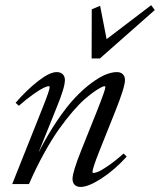

<svg xmlns="http://www.w3.org/2000/svg" viewBox="-20 -720 625 751"><path d="M338.4 -491.2 338.9 -683.6 371.6 -697.3 397 -566.9 571.3 -699.7 585.4 -680.7 370.6 -491.2ZM27.8 0 147 -299.3Q174.3 -367.7 174.3 -378.9Q174.3 -382.8 169.9 -382.8Q164.1 -382.8 150.1 -376.2Q136.2 -369.6 109.9 -351.1Q83.5 -332.5 53.7 -306.2L41 -317.9Q85 -368.7 129.6 -403.3Q174.3 -438 201.7 -438Q216.8 -438 225.3 -429.7Q233.9 -421.4 233.9 -406.7Q233.9 -377.9 200.7 -297.4L130.4 -122.6Q165.5 -191.9 203.4 -247.8Q241.2 -303.7 274.2 -338.4Q307.1 -373 338.9 -396.2Q370.6 -419.4 394.3 -428.7Q418 -438 437 -438Q452.1 -438 460.4 -429.7Q468.8 -421.4 468.8 -406.7Q468.8 -379.4 430.7 -284.2L368.2 -127.9Q341.8 -61 341.8 -47.9Q341.8 -43.5 346.2 -43.5Q352.5 -43.5 365.2 -48.8Q377.9 -54.2 405 -72.8Q432.1 -91.3 463.4 -119.6L475.6 -107.4Q428.2 -55.2 377 -22Q325.7 11.2 295.4 11.2Q280.3 11.2 272 2.9Q263.7 -5.4 263.7 -20.5Q263.7 -46.9 297.4 -130.9L361.8 -292Q392.1 -368.7 392.1 -378.9Q392.1 -382.8 388.2 -382.8Q385.3 -382.8 376 -378.4Q366.7 -374 349.4 -362.1Q332 -350.1 311.5 -332.3Q291 -314.5 264.4 -283.7Q237.8 -252.9 210.7 -214.8Q183.6 -176.8 152.6 -120.8Q121.6 -64.9 93.3 0Z"/></svg>

Font: Elstob 14pt
Style: Italic
Weight: 400
Italic angle: -20°
Designer: Peter S. Baker
Version: Version 1.015